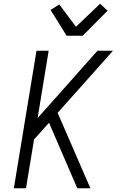

<svg xmlns="http://www.w3.org/2000/svg" viewBox="-20 -1006 640 1026"><path d="M393 0 242 -350 162 -261 119 0H54L175 -735H240L181 -375L501 -735H584L288 -403L463 0ZM336 -815 250 -953 297 -982 386 -863 515 -986 555 -949 422 -815Z"/></svg>

Font: Iosevka Aile Light
Style: Italic
Weight: 300
Italic angle: -9°
Designer: Belleve Invis
Foundry: Belleve Invis
Version: Version 31.1.0; ttfautohint (v1.8.4)